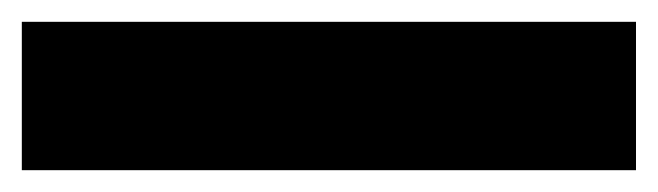

<svg xmlns="http://www.w3.org/2000/svg" viewBox="-20 32 603 176"><path d="M0 188V52H563V188Z"/></svg>

Font: Noto Sans Mono SemiCondensed Black
Style: Regular
Weight: 900
Width: 4
Designer: Monotype Design Team
Foundry: Monotype Imaging Inc.
Version: Version 2.014; ttfautohint (v1.8.4.7-5d5b)